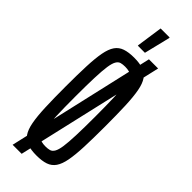

<svg xmlns="http://www.w3.org/2000/svg" viewBox="-313 -909 977 977"><g transform="rotate(45 175.5 -420.5)"><path d="M51 55 234 -743H300L116 55ZM175 8Q136 8 109.5 -1Q83 -10 67.5 -32.5Q52 -55 44.5 -95Q37 -135 34.5 -196Q32 -257 32 -344Q32 -431 34.5 -492Q37 -553 44.5 -593Q52 -633 67.5 -655.5Q83 -678 109.5 -687Q136 -696 175 -696Q214 -696 240.5 -687Q267 -678 282.5 -655.5Q298 -633 305.5 -593Q313 -553 315.5 -492Q318 -431 318 -344Q318 -257 315.5 -196Q313 -135 305.5 -95Q298 -55 282.5 -32.5Q267 -10 241 -1Q215 8 175 8ZM175 -57Q192 -57 204.5 -60.5Q217 -64 225.5 -78.5Q234 -93 238.5 -123.5Q243 -154 245 -208Q247 -262 247 -344Q247 -426 245 -480Q243 -534 238.5 -564.5Q234 -595 225.5 -609.5Q217 -624 204.5 -627.5Q192 -631 175 -631Q158 -631 145.5 -627.5Q133 -624 124.5 -609.5Q116 -595 111.5 -564.5Q107 -534 105 -480Q103 -426 103 -344Q103 -262 105 -208Q107 -154 111.5 -123.5Q116 -93 124.5 -78.5Q133 -64 145.5 -60.5Q158 -57 175 -57ZM145 -752V-757L165 -896H230V-891L196 -752Z"/></g></svg>

Font: Saira UltraCondensed Medium
Style: Regular
Weight: 500
Width: 1
Designer: Hector Gatti with collaboration of the Omnibus-Type team
Foundry: Omnibus-Type
Version: Version 1.101